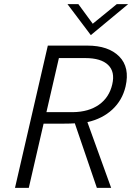

<svg xmlns="http://www.w3.org/2000/svg" viewBox="-20 -911 654 931"><path d="M420.4 -740.7 307.1 -891.1H359.9L429.7 -795.9L546.4 -891.1H601.6ZM52.7 0 211.9 -689.9H403.3Q505.9 -689.9 558.1 -637.2Q610.4 -584.5 588.9 -491.7Q573.2 -424.8 524.7 -379.9Q476.1 -335 403.8 -318.8L519 0H449.7L342.8 -313Q320.8 -311.5 291.5 -311.5H191.4L119.6 0ZM205.1 -367.2H334Q410.2 -368.2 460 -403.3Q509.8 -438.5 524.4 -502.4Q538.6 -563 504.2 -596.2Q469.7 -629.4 393.6 -629.4H265.6Z"/></svg>

Font: HK Grotesk Legacy
Style: Italic
Weight: 400
Italic angle: -13°
Designer: Alfredo Marco Pradil
Foundry: Hanken Design Co.
Version: Version 2.022;PS 002.022;hotconv 1.0.88;makeotf.lib2.5.64775